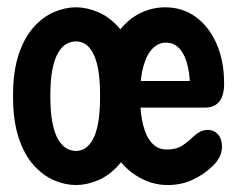

<svg xmlns="http://www.w3.org/2000/svg" viewBox="-20 -508 659 538"><path d="M193 10.5Q162.5 10.5 131.5 -2.8Q100.5 -16 74.2 -45.2Q48 -74.5 32.2 -122.2Q16.5 -170 16.5 -239Q16.5 -307.5 32.2 -355Q48 -402.5 74.2 -431.8Q100.5 -461 131.5 -474.2Q162.5 -487.5 193 -487.5Q223 -487.5 254.5 -474.2Q286 -461 312.2 -431.8Q338.5 -402.5 355 -355Q371.5 -307.5 371.5 -239Q371.5 -170 355 -122.2Q338.5 -74.5 312.2 -45.2Q286 -16 254.5 -2.8Q223 10.5 193 10.5ZM193 -85Q206.5 -85 218.5 -92.5Q230.5 -100 240.2 -117.5Q250 -135 255.2 -164.8Q260.5 -194.5 260.5 -239Q260.5 -283.5 255.2 -313Q250 -342.5 240.2 -360Q230.5 -377.5 218.5 -384.8Q206.5 -392 193 -392Q179 -392 166 -384.8Q153 -377.5 142.8 -360Q132.5 -342.5 126.8 -313Q121 -283.5 121 -239Q121 -194.5 126.8 -164.8Q132.5 -135 142.8 -117.5Q153 -100 166 -92.5Q179 -85 193 -85ZM449 10.5Q402 10.5 358.8 -17.8Q315.5 -46 288.2 -101.8Q261 -157.5 261 -239Q261 -300.5 275.8 -346.8Q290.5 -393 316 -424.5Q341.5 -456 374.2 -471.8Q407 -487.5 442.5 -487.5Q492 -487.5 529 -460.2Q566 -433 587 -385Q608 -337 608 -274Q608 -239.5 594.2 -223Q580.5 -206.5 554.5 -206.5H361V-281H526.5L512.5 -261Q512.5 -284.5 509 -307.2Q505.5 -330 497.8 -348.2Q490 -366.5 477 -377.5Q464 -388.5 445 -388.5Q424 -388.5 407.5 -372Q391 -355.5 381.8 -322.2Q372.5 -289 372.5 -239Q372.5 -192.5 380.8 -158.8Q389 -125 405.8 -107Q422.5 -89 447.5 -89Q474.5 -89 491.5 -100.5Q508.5 -112 521.5 -125Q530.5 -133.5 540.5 -138.8Q550.5 -144 562.5 -144Q579.5 -144 590.8 -131.5Q602 -119 602 -96.5Q602 -80 593.5 -65Q585 -50 570.5 -38Q550 -18.5 519 -4Q488 10.5 449 10.5Z"/></svg>

Font: Sono Monospace SemiBold
Style: Regular
Weight: 600
Designer: Tyler Finck
Foundry: Tyler Finck
Version: Version 2.112